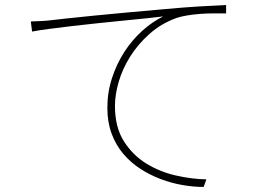

<svg xmlns="http://www.w3.org/2000/svg" viewBox="-20 -726 1040 760"><path d="M102 -641Q130 -642 148.5 -643Q167 -644 182 -646Q199 -648 244.5 -653Q290 -658 351 -664Q412 -670 482.5 -676.5Q553 -683 622 -689Q708 -697 768 -700.5Q828 -704 875 -706V-673Q852 -673 825.5 -673Q799 -673 772.5 -671Q746 -669 721.5 -665Q697 -661 679 -655Q618 -633 572 -592Q526 -551 495.5 -502.5Q465 -454 450 -402.5Q435 -351 435 -307Q435 -223 470 -167.5Q505 -112 558.5 -79Q612 -46 675.5 -31.5Q739 -17 797 -16L786 14Q746 14 702.5 6.5Q659 -1 616.5 -17Q574 -33 536 -57.5Q498 -82 468.5 -116.5Q439 -151 422 -196.5Q405 -242 405 -299Q405 -361 423.5 -417.5Q442 -474 472.5 -521Q503 -568 543 -604Q583 -640 626 -661Q604 -658 564 -654Q524 -650 474.5 -645Q425 -640 371 -634.5Q317 -629 266.5 -623Q216 -617 174 -611.5Q132 -606 107 -601L102 -641Z"/></svg>

Font: SpoqaHanSansJP-Thin
Style: Regular
Weight: 250
Designer: [Source Han Sans]
Ryoko NISHIZUKA  (kana & ideographs); Paul D. Hunt (Latin, Greek & Cyrillic); Wenlong ZHANG  (bopomofo
Foundry: Spoqa (http://bi.spoqa.com)
Version: Version 1.002.20150607